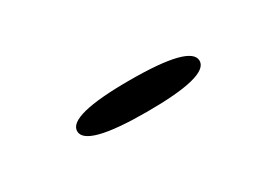

<svg xmlns="http://www.w3.org/2000/svg" viewBox="-9 -467 568 394"><g transform="rotate(-30 275.0 -270.0)"><path d="M275 -307Q420 -307 420 -270Q420 -233 275 -233Q130 -233 130 -270Q130 -307 275 -307Z"/></g></svg>

Font: Syne Mono
Style: Regular
Weight: 400
Monospace: yes
Designer: Lucas Descroix
Foundry: Bonjour Monde
Version: Version 2.000; ttfautohint (v1.8.3)